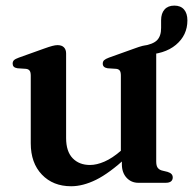

<svg xmlns="http://www.w3.org/2000/svg" viewBox="-20 -636 672 668"><path d="M632 -565Q632 -513.5 592 -480Q552 -446.5 481 -445.5Q474.5 -445.5 468.2 -448Q462 -450.5 460 -458.5Q459 -464.5 462.5 -468.8Q466 -473 478 -476.5Q512.5 -482 526.5 -496.2Q540.5 -510.5 540.5 -538.5V-565.5Q540.5 -589.5 552.5 -603Q564.5 -616.5 586.5 -616.5Q608.5 -616.5 620.2 -603Q632 -589.5 632 -565ZM404 -65V-93.5L400.5 -96V-373Q400.5 -385 396.8 -390.2Q393 -395.5 384.5 -396.5L354 -398.5Q345.5 -400 341.5 -404Q337.5 -408 337.5 -414.5Q337.5 -422 342.2 -426.5Q347 -431 359 -435.5L447 -467Q464.5 -473.5 475.2 -476.2Q486 -479 495 -479Q509 -479 516.2 -471.2Q523.5 -463.5 523.5 -450V-74.5Q523.5 -60 528.2 -53Q533 -46 542.5 -43L563 -38Q572.5 -35 576.8 -30.2Q581 -25.5 581 -18.5Q581 -10 575 -5Q569 0 556 0H461.5Q436.5 0 420.2 -17.8Q404 -35.5 404 -65ZM87 -137.5V-373Q87 -385 83 -390.2Q79 -395.5 70.5 -396.5L40.5 -398.5Q31.5 -400 27.8 -404Q24 -408 24 -414.5Q24 -422 28.5 -426.5Q33 -431 45.5 -435.5L133.5 -467Q151.5 -473.5 162 -476.2Q172.5 -479 180 -479Q195 -479 202.5 -471.2Q210 -463.5 210 -450V-156Q210 -109 232.8 -85.5Q255.5 -62 293 -62Q316.5 -62 343.5 -73.8Q370.5 -85.5 400 -111L420.5 -129L442 -107.5L421 -89Q360 -33 314.2 -10.5Q268.5 12 227.5 12Q164.5 12 125.8 -28.5Q87 -69 87 -137.5Z"/></svg>

Font: Fraunces Medium
Style: Regular
Weight: 500
Version: Version 1.000;[b76b70a41]